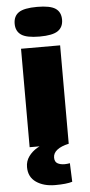

<svg xmlns="http://www.w3.org/2000/svg" viewBox="-64 -802 494 1057"><g transform="rotate(-5 183.0 -273.0)"><path d="M183 -602Q111 -602 81.5 -622.5Q52 -643 52 -684Q52 -726 81.5 -746Q111 -766 183 -766Q255 -766 284.5 -746Q314 -726 314 -684Q314 -643 284.5 -622.5Q255 -602 183 -602ZM75 0V-544H291V0ZM197 220Q134 220 92.5 191.5Q51 163 51 108Q51 75 69.5 49.5Q88 24 116 7.5Q144 -9 173 -15L290 0Q249 9 226.5 26.5Q204 44 204 69Q204 92 219.5 101Q235 110 260 110Q268 110 275 109Q282 108 288 107L292 210Q260 220 197 220Z"/></g></svg>

Font: Georama ExtraExtended
Style: Bold
Weight: 700
Width: 8
Designer: Jean-Baptiste Levee
Foundry: Production Type
Version: Version 1.000